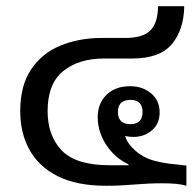

<svg xmlns="http://www.w3.org/2000/svg" viewBox="-20 -591 622 617"><path d="M322 6Q226 6 165 -25Q104 -56 74.5 -110Q45 -164 45 -234Q45 -316 80 -368Q115 -420 174.5 -444.5Q234 -469 306 -469H382Q438 -469 462.5 -492.5Q487 -516 488 -571H572Q571 -496 532.5 -449.5Q494 -403 405 -403H315Q233 -403 183 -362.5Q133 -322 133 -234Q133 -155 178.5 -107.5Q224 -60 332 -60H393V-63Q352 -82 326 -119Q311 -139 302.5 -163.5Q294 -188 294 -214Q294 -259 322.5 -286.5Q351 -314 398 -314Q438 -314 465.5 -291Q493 -268 493 -230Q493 -193 468 -172Q443 -151 409 -151Q395 -151 382 -154Q387 -136 403 -118.5Q419 -101 440 -89Q458 -79 479.5 -73.5Q501 -68 524 -65Q532 -64 547.5 -62.5Q563 -61 579 -59V6Q562 1 543 -0.5Q524 -2 500 -2Q459 -2 411.5 2Q364 6 322 6ZM399 -192Q438 -192 438 -231Q438 -270 399 -270Q359 -270 359 -231Q359 -192 399 -192Z"/></svg>

Font: Noto Sans Thai Looped UI
Style: Regular
Weight: 400
Designer: Cadson Demak Team
Foundry: Cadson Demak Co., Ltd.
Version: Version 1.000